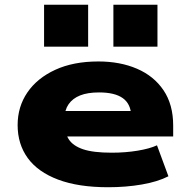

<svg xmlns="http://www.w3.org/2000/svg" viewBox="-20 -775 789 806"><path d="M434 11Q309 11 224 -21Q139 -53 96.5 -111.5Q54 -170 54 -250Q54 -327 95 -387Q136 -447 212 -482Q288 -517 393 -517Q484 -517 555 -486.5Q626 -456 666.5 -396Q707 -336 707 -248V-202H222V-309H549L531 -289Q529 -339 495.5 -363Q462 -387 396 -387Q348 -387 316.5 -374.5Q285 -362 268 -337.5Q251 -313 251 -278V-258Q251 -218 268.5 -190.5Q286 -163 328.5 -148.5Q371 -134 449 -134Q507 -134 558 -142.5Q609 -151 639 -165L687 -35Q642 -12 575.5 -0.5Q509 11 434 11ZM456 -579V-755H641V-579ZM165 -579V-755H350V-579Z"/></svg>

Font: Nunito Sans 7pt Expanded Black
Style: Regular
Weight: 900
Width: 7
Designer: Vernon Adams
Foundry: Vernon Adams
Version: Version 3.101;gftools[0.9.27]